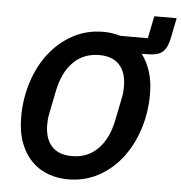

<svg xmlns="http://www.w3.org/2000/svg" viewBox="-56 -859 872 924"><g transform="rotate(5 380.0 -397.0)"><path d="M760 -806 740 -707Q731 -661 708.5 -641Q686 -621 634 -621H607Q634 -586 649 -538.5Q664 -491 664 -430Q664 -341 638 -260.5Q612 -180 565 -119.5Q518 -59 452 -23.5Q386 12 306 12Q255 12 210 -4.5Q165 -21 130.5 -55.5Q96 -90 76 -143Q56 -196 56 -268Q56 -357 82 -437.5Q108 -518 155.5 -578.5Q203 -639 269 -674.5Q335 -710 415 -710Q458 -710 497 -698H630L652 -806ZM315 -101Q391 -101 441 -151.5Q491 -202 509 -294L530 -398Q534 -417 535 -430.5Q536 -444 536 -456Q536 -524 502.5 -560.5Q469 -597 405 -597Q329 -597 279 -546.5Q229 -496 211 -404L190 -300Q186 -281 185 -267.5Q184 -254 184 -242Q184 -174 217.5 -137.5Q251 -101 315 -101Z"/></g></svg>

Font: IBM Plex Sans SmBld
Style: Italic
Weight: 600
Italic angle: -11°
Designer: Mike Abbink, Paul van der Laan, Pieter van Rosmalen
Foundry: Bold Monday
Version: Version 3.005